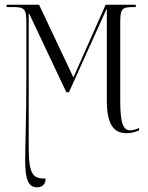

<svg xmlns="http://www.w3.org/2000/svg" viewBox="-20 -556 629 816"><path d="M138 240C161 240 174 225 174 203C122 203 102 190 102 71V-498H104L262 -164H273L432 -516H434V-130C434 -32 460 10 517 10C539 10 556 5 571 -2V-12C562 -8 548 -2 534 -2C504 -2 491 -31 491 -129V-458C491 -519 497 -526 549 -526H557V-536H429L292 -227L146 -536H8V-526H32C83 -526 92 -521 92 -459V-233C92 -36 87 51 87 126C87 211 102 240 138 240Z"/></svg>

Font: Noto Serif Display ExtraCondensed Light
Style: Regular
Weight: 300
Width: 2
Designer: Monotype Design Team
Foundry: Monotype Imaging Inc.
Version: Version 2.009